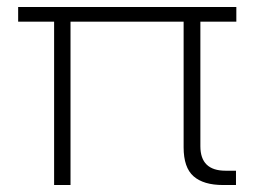

<svg xmlns="http://www.w3.org/2000/svg" viewBox="-20 -530 729 550"><path d="M135 0V-468H32V-510H657V-468H554V-111Q554 -41 626 -41H656V0H619Q563 0 534.5 -25Q506 -50 506 -108V-468H182V0Z"/></svg>

Font: MuseoModerno ExtraLight
Style: Regular
Weight: 200
Designer: Pablo Cosgaya, Héctor Gatti, Marcela Romero, and the Authors of The MuseoModerno Project.
Foundry: Omnibus-Type Team
Version: Version 1.001